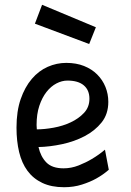

<svg xmlns="http://www.w3.org/2000/svg" viewBox="-20 -773 547 803"><path d="M246 -69Q278 -69 308.5 -81Q339 -93 364 -108Q393 -125 419 -147L435 -63Q411 -42 382 -26Q357 -12 322.5 -1Q288 10 248 10Q195 10 157 -8Q119 -26 95 -58.5Q71 -91 60 -137Q49 -183 49 -239Q49 -308 66.5 -358.5Q84 -409 113 -443Q142 -477 179.5 -493.5Q217 -510 257 -510Q299 -510 331.5 -497Q364 -484 386.5 -461.5Q409 -439 421 -409.5Q433 -380 433 -347Q433 -296 405 -261Q377 -226 334 -203.5Q291 -181 239.5 -170Q188 -159 141 -158Q150 -118 174 -93.5Q198 -69 246 -69ZM262 -436Q239 -436 216 -424Q193 -412 174.5 -388.5Q156 -365 144.5 -330.5Q133 -296 133 -250Q133 -245 133.5 -241Q134 -237 134 -232Q166 -232 204.5 -239Q243 -246 276 -261.5Q309 -277 331.5 -301Q354 -325 354 -360Q354 -396 330.5 -416Q307 -436 262 -436ZM381 -659 353 -589 126 -674 156 -753Z"/></svg>

Font: Panefresco 500wt
Style: Regular
Weight: 700
Foundry: Campivisivi & Chank Co
Version: Version 1.001